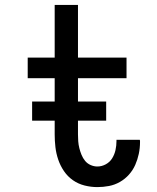

<svg xmlns="http://www.w3.org/2000/svg" viewBox="-20 -755 640 783"><path d="M377 8Q351 8 325 1.5Q299 -5 277.5 -20Q256 -35 241 -57Q226 -79 217.5 -104Q209 -129 206 -155Q203 -181 203 -207V-436H93V-520H203V-735H298V-520H496V-436H298V-207Q298 -193 299 -179Q300 -165 303.5 -151Q307 -137 312.5 -123.5Q318 -110 327 -99Q336 -88 349.5 -82Q363 -76 377 -76Q395 -76 411.5 -85Q428 -94 437.5 -109.5Q447 -125 451 -143Q455 -161 455 -180V-185H550Q551 -183 551 -180.5Q551 -178 551 -175Q551 -151 546 -127.5Q541 -104 531.5 -82.5Q522 -61 506 -43Q490 -25 469 -13Q448 -1 424.5 3.5Q401 8 377 8ZM111 -263V-341H413V-263Z"/></svg>

Font: Iosevka Fixed Medium Extended
Style: Regular
Weight: 500
Width: 7
Monospace: yes
Designer: Belleve Invis
Foundry: Belleve Invis
Version: Version 24.1.1; ttfautohint (v1.8.4)